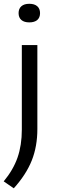

<svg xmlns="http://www.w3.org/2000/svg" viewBox="-30 -786 310 1038"><path d="M-10 194.5Q41.5 132.5 64.8 65.8Q88 -1 88 -85V-542.5H172V-88.5Q172 5.5 141.8 81.5Q111.5 157.5 44.5 232ZM70.5 -715Q70.5 -739 85.5 -752.2Q100.5 -765.5 128.5 -765.5Q156.5 -765.5 171.5 -752.2Q186.5 -739 186.5 -715Q186.5 -691 171.5 -678Q156.5 -665 128.5 -665Q100.5 -665 85.5 -678Q70.5 -691 70.5 -715Z"/></svg>

Font: Encode Sans Expanded
Style: Regular
Weight: 400
Width: 7
Designer: Multiple Designers
Foundry: Impallari Type
Version: Version 2.000